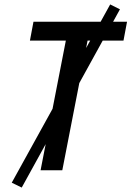

<svg xmlns="http://www.w3.org/2000/svg" viewBox="-20 -768 593 866"><path d="M163 0 277 -585H115L131 -670H553L537 -585H375L261 0ZM78 78 33 56 477 -748 521 -726Z"/></svg>

Font: Lode Dark Term
Style: Bold Italic
Weight: 700
Italic angle: -11°
Monospace: yes
Designer: Belleve Invis
Foundry: Belleve Invis
Version: Version 29.2.0